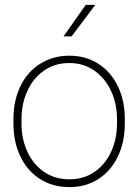

<svg xmlns="http://www.w3.org/2000/svg" viewBox="-20 -756 566 786"><path d="M273 -607H240L331 -736H370ZM264 -528Q331 -528 382.5 -495Q434 -462 462.5 -403Q491 -344 491 -269V-250Q491 -175 462.5 -115.5Q434 -56 382.5 -23Q331 10 264 10Q196 10 144 -23Q92 -56 63.5 -115.5Q35 -175 35 -250V-269Q35 -344 63.5 -403Q92 -462 144.5 -495Q197 -528 264 -528ZM264 -22Q324 -22 368 -53Q412 -84 435.5 -136Q459 -188 459 -250V-269Q459 -330 435.5 -382Q412 -434 367.5 -466Q323 -498 264 -498Q204 -498 159.5 -466.5Q115 -435 91.5 -382.5Q68 -330 68 -269V-250Q68 -188 91.5 -136Q115 -84 159.5 -53Q204 -22 264 -22Z"/></svg>

Font: Freesentation 1 Thin
Style: Regular
Weight: 250
Designer: glyphs from Roboto by Christian Robertson / Hangul glyphs from Noto Sans CJK(Source Han Sans) by Jang Soo-young and Kang
Foundry: PT&
Version: Version 2.001